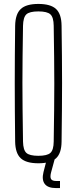

<svg xmlns="http://www.w3.org/2000/svg" viewBox="-20 -825 390 976"><path d="M175 5Q113 5 85.5 -20.5Q58 -46 57 -105Q56 -191.5 55.5 -263.8Q55 -336 55 -403.2Q55 -470.5 55.5 -541Q56 -611.5 57 -694Q58 -753.5 85.5 -779.2Q113 -805 175 -805Q237.5 -805 265 -779.2Q292.5 -753.5 293 -694Q294 -611.5 294.8 -541Q295.5 -470.5 295.5 -403.2Q295.5 -336 294.8 -263.8Q294 -191.5 293 -105Q292.5 -46 265 -20.5Q237.5 5 175 5ZM175 -33Q220 -33 236.2 -47.8Q252.5 -62.5 253 -105Q254.5 -194.5 255.2 -264.8Q256 -335 256 -399.2Q256 -463.5 255.2 -533.8Q254.5 -604 253 -694Q252.5 -737 236.2 -752Q220 -767 175 -767Q130 -767 114 -752Q98 -737 97 -694Q95.5 -606.5 94.8 -537.5Q94 -468.5 94 -404.2Q94 -340 94.8 -268.8Q95.5 -197.5 97 -105Q98 -62.5 114 -47.8Q130 -33 175 -33ZM285 131H264Q223.5 131 207.5 110Q191.5 89 201 50L218 -16H258L240 50Q233.5 74 239.2 84.5Q245 95 265 95H285Z"/></svg>

Font: Big Shoulders Text Thin Thin
Style: Regular
Weight: 250
Version: Version 2.002